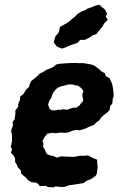

<svg xmlns="http://www.w3.org/2000/svg" viewBox="-20 -776 530 814"><path d="M182 17 175 12 149 13 141 3 132 -2 114 -3 98 -13 88 -25 81 -30 70 -40 68 -54 56 -66 52 -77 44 -89V-104L38 -116L26 -129L31 -142L26 -155L31 -178V-202L27 -223L35 -244L33 -258L42 -270L45 -291V-307L57 -324V-334L65 -354V-366L80 -378L89 -394L103 -408L107 -421L112 -432L127 -444L139 -454L148 -464L163 -471L177 -480L198 -488L210 -495L219 -503L237 -506L266 -508L285 -509H301L322 -508L328 -509L341 -507L365 -503L378 -499L389 -491L400 -483L409 -474L424 -466L429 -453L444 -445L451 -430L455 -421L458 -407L461 -386L462 -368L458 -357L456 -336L447 -327L445 -311L436 -300L425 -292L410 -279L401 -266L387 -256L379 -247L359 -239L340 -230L315 -223L306 -226L288 -222L268 -214L253 -213L236 -214L216 -211L203 -213L180 -209L169 -195L160 -179L164 -166L163 -153L170 -142L175 -130L180 -122L197 -116L206 -115L219 -108L226 -109L238 -113L264 -112L293 -111L300 -112L320 -116L332 -115L350 -117L355 -116L376 -105L392 -99V-86L394 -68L390 -38L385 -30L366 -17L346 -9L335 0L311 4L291 7L274 9L254 16L241 17L213 14L209 18ZM203 -308H212L228 -311L236 -310L246 -313L266 -311L278 -316L289 -319L304 -320L316 -328L322 -336L333 -349L329 -371L330 -380L334 -388L329 -398L319 -407L310 -413L300 -414L287 -418H270L249 -412L241 -411L224 -404L216 -396L209 -388L202 -376L197 -360L190 -351L184 -334L186 -326L191 -313ZM242 -570 221 -579 208 -596 212 -612 216 -624 226 -634 231 -646 234 -662 253 -672 272 -684 288 -698 296 -704 310 -718 327 -728 343 -734 350 -739 367 -745 384 -752 401 -756 413 -745 425 -736 434 -717 428 -705 437 -693 430 -685 422 -677 412 -660 399 -645 389 -632 372 -626 362 -618 339 -607H320L308 -594L278 -584L255 -574Z"/></svg>

Font: Winky Rough SemiBold
Style: Italic
Weight: 600
Italic angle: -8.97852°
Designer: Simon Atzbach
Foundry: typofactur
Version: Version 1.206; ttfautohint (v1.8.4.7-5d5b)